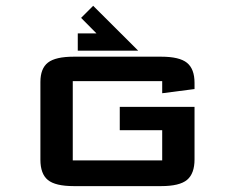

<svg xmlns="http://www.w3.org/2000/svg" viewBox="-20 -632 787 652"><path d="M307.6 -518.6H244.1V-460H449.2L296.4 -612.3L255.4 -571.3ZM640.6 -269V-90.8Q640.6 -42.5 615.2 -21.2Q589.8 0 527.3 0H230.5Q168 0 142.6 -20.8Q117.2 -41.5 117.2 -89.8V-353.5Q117.2 -399.4 142.8 -419.4Q168.5 -439.5 230.5 -439.5H527.3Q589.4 -439.5 615 -418.7Q640.6 -397.9 640.6 -350.6V-329.6L530.8 -315.4V-356.4H227.1V-87.4H530.8V-189.9H386.7V-269Z"/></svg>

Font: Squarish Sans CT
Style: RegularSC
Weight: 400
Version: Version 0.9